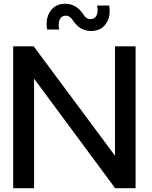

<svg xmlns="http://www.w3.org/2000/svg" viewBox="-20 -995 802 1015"><path d="M229 -838.9Q219.2 -897.9 246.6 -936.5Q273.9 -975.1 324.2 -975.1Q383.3 -975.1 419.9 -919.9Q434.1 -894 460 -894Q481 -894 490.5 -914.1Q500 -934.1 493.2 -965.8H557.1Q566.9 -907.7 540 -869.4Q513.2 -831.1 461.9 -831.1Q402.8 -831.1 366.2 -886.2Q350.1 -912.1 327.1 -912.1Q305.2 -912.1 295.7 -891.6Q286.1 -871.1 293 -838.9ZM696.8 -750V0H588.9L160.2 -579.1V0H49.8V-750H158.2L587.9 -171.9V-750Z"/></svg>

Font: Oakes Grotesk
Style: Medium
Weight: 500
Designer: Samuel Oakes
Foundry: Samuel Oakes
Version: Version 1.0 | wf-rip DC20170320